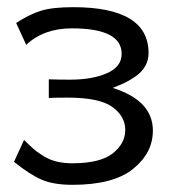

<svg xmlns="http://www.w3.org/2000/svg" viewBox="-20 -506 475 535"><path d="M19 -55 47 -116Q49 -114 61 -102.5Q73 -91 81.5 -84.5Q90 -78 105 -69Q120 -60 139.5 -55.5Q159 -51 181 -51Q259 -51 294 -78.5Q329 -106 329 -144Q329 -182 293 -208Q257 -234 168 -234Q133 -234 116 -233V-285Q143 -284 175 -284Q237 -284 278 -302Q319 -320 319 -356Q319 -427 180 -427Q102 -427 53 -381L25 -442Q62 -466 94 -476Q126 -486 184 -486Q394 -486 394 -358Q394 -338 384.5 -321.5Q375 -305 357.5 -293Q340 -281 327 -275Q314 -269 294 -261Q406 -226 406 -142Q406 -80 351 -35.5Q296 9 182 9Q130 9 97 -5Q64 -19 19 -55Z"/></svg>

Font: Coval
Style: Light
Weight: 300
Foundry: Context Ltd
Version: Version 001.000